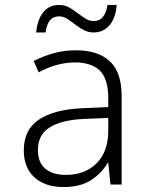

<svg xmlns="http://www.w3.org/2000/svg" viewBox="-20 -745 603 775"><path d="M237 10Q162 10 119 -29Q76 -68 76 -138Q76 -222 137.5 -262.5Q199 -303 309 -308L417 -313V-348Q417 -428 382.5 -460.5Q348 -493 283 -493Q210 -493 136 -453L116 -499Q154 -518 195.5 -530Q237 -542 286 -542Q376 -542 423.5 -497.5Q471 -453 471 -357V0H426L417 -88H415Q389 -44 346 -17Q303 10 237 10ZM246 -39Q323 -39 370 -86Q417 -133 417 -217V-269L320 -265Q229 -261 181 -231Q133 -201 133 -140Q133 -89 163 -64Q193 -39 246 -39ZM126 -614Q131 -666 154.5 -695.5Q178 -725 219 -725Q241 -725 259 -715Q277 -705 293.5 -692Q310 -679 326 -669.5Q342 -660 359 -660Q380 -660 394 -675Q408 -690 414 -725H451Q447 -672 422 -643Q397 -614 358 -614Q336 -614 317.5 -624Q299 -634 283 -646.5Q267 -659 251.5 -669Q236 -679 218 -679Q197 -679 183 -664.5Q169 -650 164 -614Z"/></svg>

Font: Noto Sans Mono SemiCondensed Light
Style: Regular
Weight: 300
Width: 4
Designer: Monotype Design Team
Foundry: Monotype Imaging Inc.
Version: Version 2.014; ttfautohint (v1.8.4.7-5d5b)